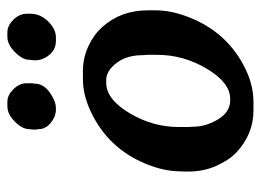

<svg xmlns="http://www.w3.org/2000/svg" viewBox="-115 -607 721 531"><g transform="rotate(-90 245.5 -341.5)"><path d="M290 -408.2H281.7Q236.8 -408.2 198.2 -344Q159.7 -279.8 159.7 -207V-180.7Q160.6 -171.9 160.6 -167.5Q160.6 -132.8 180.9 -99.1Q201.2 -65.4 233.4 -65.4H237.8Q282.2 -65.4 320.8 -129.9Q359.4 -194.3 359.4 -268.1V-294.4Q358.4 -303.2 358.4 -307.6Q358.4 -351.6 336.7 -379.9Q314.9 -408.2 290 -408.2ZM152.8 -610.8Q152.8 -610.8 153.8 -621.6Q153.8 -640.1 174.6 -660.9Q195.3 -681.6 217.3 -681.6H230Q247.6 -681.6 264.2 -665Q280.8 -648.4 280.8 -628.4V-613.8Q279.8 -609.9 279.8 -607.4Q279.8 -582 255.6 -564.7Q231.4 -547.4 211.9 -547.4H208Q188.5 -547.4 171.1 -561.8Q153.8 -576.2 153.8 -594.7L152.3 -606.9V-608.9ZM344.7 -611.3 345.7 -621.6Q345.7 -639.6 366.7 -660.6Q387.7 -681.6 409.2 -681.6H421.9Q439.9 -681.6 456.5 -665Q473.1 -648.4 473.1 -626.5V-618.2Q473.1 -590.3 451.7 -568.8Q430.2 -547.4 408.2 -547.4H397.9Q374.5 -547.4 359.4 -565.4Q344.2 -583.5 344.2 -605V-608.9ZM36.6 -180.2V-195.3L37.1 -202.1Q37.1 -248 57.6 -297.9Q100.1 -401.9 199.7 -449.7Q247.6 -472.7 291.5 -472.7H314Q350.6 -472.7 382.8 -457.8Q415 -442.9 436 -419.4Q482.4 -368.2 482.4 -293.5V-271.5Q482.4 -226.6 461.9 -175.8Q419.4 -70.8 319.8 -22.9Q274.4 -1 228.5 -1H205.6Q139.2 -1 88.4 -49.3Q67.9 -68.8 52.2 -104Q36.6 -139.2 36.6 -180.2Z"/></g></svg>

Font: Averia Serif Libre
Style: Bold Italic
Weight: 700
Italic angle: -6.90001°
Version: Version 1.002